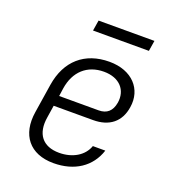

<svg xmlns="http://www.w3.org/2000/svg" viewBox="-135 -840 870 956"><g transform="rotate(20 300.0 -362.0)"><path d="M215 -678H511L520 -734H224ZM255 10C366 10 447 -44 477 -137H411C392 -82 335 -48 264 -48C176 -48 134 -103 149 -194L159 -259H368C453 -259 508 -302 520 -383C536 -482 467 -560 346 -560C215 -560 129 -484 108 -352L84 -198C64 -72 129 10 255 10ZM168 -314 174 -356C188 -449 248 -504 337 -504C421 -504 465 -451 454 -383C446 -336 420 -314 377 -314Z"/></g></svg>

Font: JetBrains Mono ExtraLight
Style: Italic
Weight: 240
Italic angle: -9°
Monospace: yes
Designer: Philipp Nurullin, Konstantin Bulenkov
Foundry: JetBrains
Version: Version 2.305